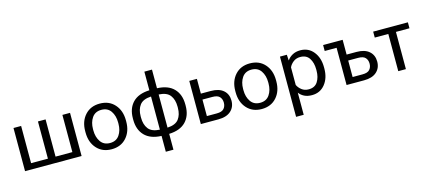

<svg xmlns="http://www.w3.org/2000/svg" viewBox="-66 -1377 4913 2207"><g transform="rotate(-15 2390.0 -273.5)"><path d="M72.3 0V-513.7H163.1V-70.8H363.3V-513.7H454.1V-70.8H654.3V-513.7H745.1V0Z M858.9 -249V-264.6Q858.9 -380.9 924.8 -454.6Q990.7 -528.3 1101.1 -528.3Q1211.4 -528.3 1277.3 -454.6Q1343.3 -380.9 1343.3 -264.6V-249Q1343.3 -132.8 1277.3 -59.1Q1211.4 14.6 1101.1 14.6Q990.7 14.6 924.8 -59.1Q858.9 -132.8 858.9 -249ZM951.7 -264.6V-249Q951.7 -169.4 989.3 -114.5Q1026.9 -59.6 1101.1 -59.6Q1175.3 -59.6 1212.9 -114.5Q1250.5 -169.4 1250.5 -249V-264.6Q1250.5 -344.2 1212.9 -399.2Q1175.3 -454.1 1101.1 -454.1Q1026.9 -454.1 989.3 -399.2Q951.7 -344.2 951.7 -264.6Z M1519 -249Q1519 -167 1557.9 -115.7Q1596.7 -64.5 1692.9 -59.6V-454.1Q1596.7 -449.2 1557.9 -397.9Q1519 -346.7 1519 -264.6ZM1957.5 -264.6Q1957.5 -346.7 1918.7 -397.9Q1879.9 -449.2 1783.7 -454.1V-59.6Q1879.9 -64.5 1918.7 -115.7Q1957.5 -167 1957.5 -249ZM1692.9 14.6Q1561.5 9.8 1493.9 -60.3Q1426.3 -130.4 1426.3 -249V-264.6Q1426.3 -383.3 1493.9 -453.4Q1561.5 -523.4 1692.9 -528.3V-750H1783.7V-528.3Q1915 -523.4 1982.7 -453.4Q2050.3 -383.3 2050.3 -264.6V-249Q2050.3 -130.4 1982.7 -60.3Q1915 9.8 1783.7 14.6V203.1H1692.9Z M2254.9 -513.7V-337.9H2373Q2469.7 -337.9 2522 -292.5Q2574.2 -247.1 2574.2 -169.9Q2574.2 -92.8 2522 -46.4Q2469.7 0 2373 0H2164.1V-513.7ZM2373 -267.1H2254.9V-70.8H2373Q2434.1 -70.8 2458.7 -98.9Q2483.4 -127 2483.4 -169.9Q2483.4 -212.4 2458.7 -239.7Q2434.1 -267.1 2373 -267.1Z M2645 -249V-264.6Q2645 -380.9 2710.9 -454.6Q2776.9 -528.3 2887.2 -528.3Q2997.6 -528.3 3063.5 -454.6Q3129.4 -380.9 3129.4 -264.6V-249Q3129.4 -132.8 3063.5 -59.1Q2997.6 14.6 2887.2 14.6Q2776.9 14.6 2710.9 -59.1Q2645 -132.8 2645 -249ZM2737.8 -264.6V-249Q2737.8 -169.4 2775.4 -114.5Q2813 -59.6 2887.2 -59.6Q2961.4 -59.6 2999 -114.5Q3036.6 -169.4 3036.6 -249V-264.6Q3036.6 -344.2 2999 -399.2Q2961.4 -454.1 2887.2 -454.1Q2813 -454.1 2775.4 -399.2Q2737.8 -344.2 2737.8 -264.6Z M3243.2 203.1V-513.7H3325.2L3329.1 -446.8H3332Q3351.6 -478.5 3391.8 -501Q3432.1 -523.4 3485.8 -523.4Q3583.5 -523.4 3642.1 -450.2Q3700.7 -377 3700.7 -264.6V-249Q3700.7 -136.7 3642.1 -63.5Q3583.5 9.8 3485.8 9.8Q3432.1 9.8 3394.3 -9.5Q3356.4 -28.8 3334 -60.5V203.1ZM3334 -152.3Q3349.1 -118.2 3383.3 -91.3Q3417.5 -64.5 3466.3 -64.5Q3539.6 -64.5 3573.7 -117.7Q3607.9 -170.9 3607.9 -249V-264.6Q3607.9 -342.8 3573.7 -396Q3539.6 -449.2 3466.3 -449.2Q3417.5 -449.2 3383.3 -422.4Q3349.1 -395.5 3334 -361.3Z M3756.8 -442.9V-513.7H3989.3V-337.9H4107.4Q4204.1 -337.9 4256.3 -292.5Q4308.6 -247.1 4308.6 -169.9Q4308.6 -92.8 4256.3 -46.4Q4204.1 0 4107.4 0H3898.4V-442.9ZM4107.4 -267.1H3989.3V-70.8H4107.4Q4168.5 -70.8 4193.1 -98.9Q4217.8 -127 4217.8 -169.9Q4217.8 -212.4 4193.1 -239.7Q4168.5 -267.1 4107.4 -267.1Z M4352.5 -442.9V-513.7H4765.6V-442.9H4604.5V0H4513.7V-442.9Z"/></g></svg>

Font: RobotoFlex
Style: Regular
Weight: 400
Designer: Berlow after Robertson
Foundry: Google
Version: Version 2.136